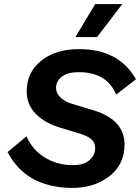

<svg xmlns="http://www.w3.org/2000/svg" viewBox="-20 -912 687 942"><path d="M447 -892H580L456 -730H350ZM326 10Q106 5 17 -166L110 -243Q140 -176 198.5 -140Q257 -104 328 -102Q385 -99 416 -124Q447 -149 447 -186Q447 -212 429 -228Q411 -244 373 -256L271 -287Q197 -310 154 -355Q111 -400 111 -464Q111 -557 182 -614Q253 -671 368 -671Q564 -671 647 -523L550 -448Q504 -558 366 -558Q312 -558 283.5 -536Q255 -514 255 -480Q255 -455 276.5 -434Q298 -413 335 -402L442 -370Q591 -323 591 -203Q591 -104 515 -46Q439 12 326 10Z"/></svg>

Font: Elaine Sans SemiBold
Style: Italic
Weight: 600
Italic angle: -13°
Designer: Wei Huang
Foundry: Wei Huang
Version: Version 2.001;December 24, 2019;FontCreator 12.0.0.2547 64-b